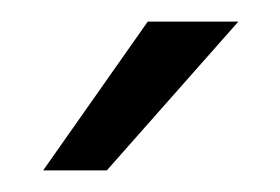

<svg xmlns="http://www.w3.org/2000/svg" viewBox="-20 -789 260 178"><path d="M117 -769H201L79 -631H20Z"/></svg>

Font: Exo Medium
Style: Regular
Weight: 500
Designer: Natanael Gama
Foundry: Natanael Gama
Version: Version 1.500; ttfautohint (v1.6)